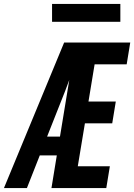

<svg xmlns="http://www.w3.org/2000/svg" viewBox="-45 -950 678 970"><path d="M-25 0 279 -735H613L595 -625H433L402 -437H540L522 -327H384L348 -110H510L492 0H215L242 -165H156L91 0ZM193 -260H258L305 -546Q300 -532 294.5 -518Q289 -504 284 -490ZM218 -840V-930H563V-840Z"/></svg>

Font: Iosevka XBd Ex Obl
Style: Regular
Weight: 800
Width: 7
Italic angle: -9°
Monospace: yes
Designer: Belleve Invis
Foundry: Belleve Invis
Version: Version 32.5.0; ttfautohint (v1.8.4)